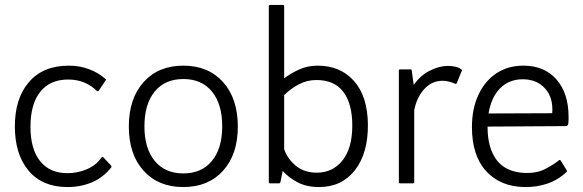

<svg xmlns="http://www.w3.org/2000/svg" viewBox="-20 -820 2355 775"><path d="M429 -151Q431 -148 429 -144Q397 -104 352 -84.5Q307 -65 252 -65Q151 -65 95.5 -131Q40 -197 40 -310Q40 -423 97 -489Q154 -555 258 -555Q302 -555 340 -540.5Q378 -526 405 -502Q410 -499 406 -495L378 -453Q375 -450 371 -453Q350 -474 321 -486.5Q292 -499 255 -499Q182 -499 142.5 -449.5Q103 -400 103 -308Q103 -218 142 -169.5Q181 -121 252 -121Q294 -121 332 -137.5Q370 -154 390 -185Q393 -189 397 -185Z M720 -65Q619 -65 559.5 -131Q500 -197 500 -309Q500 -422 559.5 -488.5Q619 -555 720 -555Q821 -555 880.5 -488.5Q940 -422 940 -309Q940 -197 880.5 -131Q821 -65 720 -65ZM720 -120Q794 -120 835.5 -170.5Q877 -221 877 -310Q877 -400 835.5 -450.5Q794 -501 720 -501Q646 -501 604.5 -450.5Q563 -400 563 -310Q563 -221 604.5 -170.5Q646 -120 720 -120Z M1112 -85Q1110 -80 1107 -80H1070Q1065 -80 1065 -85V-795Q1065 -800 1070 -800H1122Q1127 -800 1127 -795V-504Q1152 -523 1186.5 -539Q1221 -555 1262 -555Q1354 -555 1409 -493Q1464 -431 1465 -317Q1466 -202 1413 -133.5Q1360 -65 1268 -65Q1217 -65 1180.5 -84.5Q1144 -104 1121 -130ZM1127 -436V-218Q1139 -181 1173 -152Q1207 -123 1259 -123Q1323 -123 1362.5 -172.5Q1402 -222 1402 -313Q1402 -401 1366 -449Q1330 -497 1257 -497Q1219 -497 1186 -479.5Q1153 -462 1127 -436Z M1652 -85Q1652 -80 1647 -80H1595Q1590 -80 1590 -85V-535Q1590 -540 1595 -540H1637Q1642 -540 1642 -535L1650 -477Q1676 -515 1714.5 -534.5Q1753 -554 1788 -554Q1802 -554 1817 -551Q1832 -548 1842 -540Q1846 -538 1844 -534L1824 -485Q1822 -480 1817 -482Q1790 -494 1767 -494Q1723 -494 1692.5 -460.5Q1662 -427 1652 -375Z M1948 -308Q1948 -223 1984.5 -174.5Q2021 -126 2096 -122Q2146 -120 2180 -137.5Q2214 -155 2236 -173Q2240 -176 2243 -172L2268 -132Q2270 -129 2267 -126Q2232 -93 2188.5 -78.5Q2145 -64 2096 -65Q1999 -67 1942 -129.5Q1885 -192 1885 -307Q1885 -381 1911 -437Q1937 -493 1983.5 -524Q2030 -555 2093 -555Q2177 -555 2226 -499.5Q2275 -444 2275 -348Q2275 -343 2275 -337.5Q2275 -332 2274 -321Q2272 -311 2264 -311L1948 -309Q1948 -309 1948 -308ZM1952 -362 2209 -363Q2214 -425 2180.5 -462.5Q2147 -500 2090 -500Q2035 -500 1999 -464Q1963 -428 1952 -362Z"/></svg>

Font: Gowun Dodum
Style: Regular
Weight: 400
Designer: Yanghee Ryu
Foundry: Yanghee Ryu
Version: Version 2.000